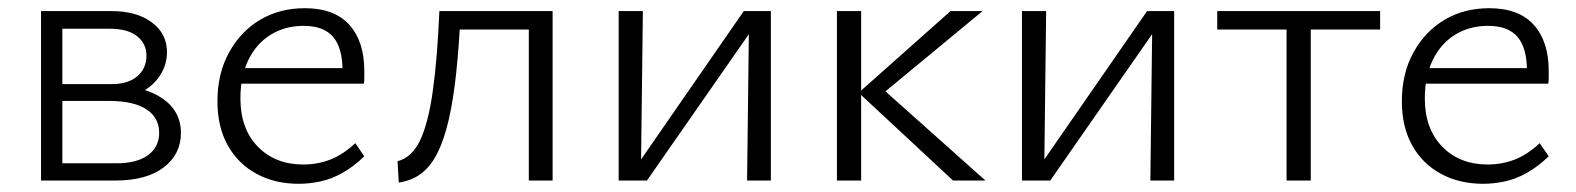

<svg xmlns="http://www.w3.org/2000/svg" viewBox="-20 -440 3842 468"><path d="M80 0V-413H252Q313 -413 350 -385.5Q387 -358 387 -313Q387 -281 369 -254.5Q351 -228 320 -213Q289 -198 247 -198L256 -231Q331 -231 376 -200Q421 -169 421 -116Q421 -64 379 -32Q337 0 262 0ZM132 -42H264Q314 -42 341 -62Q368 -82 368 -116Q368 -153 337 -173.5Q306 -194 245 -194H116V-235H253Q292 -235 314.5 -254Q337 -273 337 -305Q337 -333 314.5 -351.5Q292 -370 246 -370H132Z M708 8Q650 8 605 -16.5Q560 -41 535 -86Q510 -131 510 -193Q510 -261 538.5 -312.5Q567 -364 614.5 -392Q662 -420 723 -420Q795 -420 831.5 -379.5Q868 -339 868 -267Q868 -259 868 -251Q868 -243 867 -236H815V-267Q815 -323 792 -350Q769 -377 720 -377Q675 -377 640 -355.5Q605 -334 585.5 -294Q566 -254 566 -200Q566 -126 608.5 -82.5Q651 -39 719 -39Q754 -39 785 -51Q816 -63 846 -91L868 -59Q842 -34 815.5 -19Q789 -4 762 2Q735 8 708 8ZM545 -236 553 -274H858V-236Z M952 5 949 -47Q984 -56 1004 -98Q1024 -140 1035 -218.5Q1046 -297 1051 -413H1103Q1099 -328 1092 -262.5Q1085 -197 1074 -149Q1063 -101 1047 -68.5Q1031 -36 1008 -18Q985 0 952 5ZM1269 0V-413H1327V0ZM1082 -368V-413H1294V-368Z M1801 0 1806 -413H1859V0ZM1488 0V-413H1547L1542 0ZM1525 0V-26L1793 -413H1825V-385L1557 0Z M2303 0 2073 -214 2297 -413H2375L2115 -198V-238L2382 0ZM2020 0V-413H2079V0Z M2784 0 2789 -413H2842V0ZM2471 0V-413H2530L2525 0ZM2508 0V-26L2776 -413H2808V-385L2540 0Z M3116 0V-413H3175V0ZM2947 -368V-413H3344V-368Z M3595 8Q3537 8 3492 -16.5Q3447 -41 3422 -86Q3397 -131 3397 -193Q3397 -261 3425.5 -312.5Q3454 -364 3501.5 -392Q3549 -420 3610 -420Q3682 -420 3718.5 -379.5Q3755 -339 3755 -267Q3755 -259 3755 -251Q3755 -243 3754 -236H3702V-267Q3702 -323 3679 -350Q3656 -377 3607 -377Q3562 -377 3527 -355.5Q3492 -334 3472.5 -294Q3453 -254 3453 -200Q3453 -126 3495.5 -82.5Q3538 -39 3606 -39Q3641 -39 3672 -51Q3703 -63 3733 -91L3755 -59Q3729 -34 3702.5 -19Q3676 -4 3649 2Q3622 8 3595 8ZM3432 -236 3440 -274H3745V-236Z"/></svg>

Font: Ysabeau Office Light
Style: Regular
Weight: 300
Designer: Christian Thalmann (Catharsis Fonts)
Version: Version 2.001;gftools[0.9.30]; featfreeze: tnum,lnum,ss02